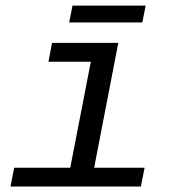

<svg xmlns="http://www.w3.org/2000/svg" viewBox="-20 -686 640 706"><path d="M326.2 -69.3H511.7L498 0H18.6L32.2 -69.3H238.3L314 -459H158.2L171.4 -528.3H415ZM503.4 -603.5H234.4L246.6 -665.5H515.6Z"/></svg>

Font: Liberation Mono
Style: Italic
Weight: 400
Italic angle: -12°
Monospace: yes
Designer: Steve Matteson
Foundry: Ascender Corporation
Version: Version 2.1.5